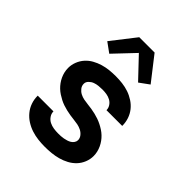

<svg xmlns="http://www.w3.org/2000/svg" viewBox="-213 -891 1027 1027"><g transform="rotate(45 300.0 -378.0)"><path d="M299 8Q273 8 247.5 5Q222 2 197.5 -6Q173 -14 151 -28Q129 -42 112.5 -62Q96 -82 87.5 -106.5Q79 -131 79 -157V-159H198V-158Q198 -142 208 -127.5Q218 -113 233 -105.5Q248 -98 265 -95.5Q282 -93 299 -93Q309 -93 319.5 -93.5Q330 -94 340 -96Q350 -98 360 -101Q370 -104 379 -109.5Q388 -115 394 -124Q400 -133 400 -143Q400 -158 390 -170.5Q380 -183 366 -190Q352 -197 337 -200Q322 -203 306.5 -204.5Q291 -206 276 -208.5Q261 -211 246 -214.5Q231 -218 216.5 -223Q202 -228 188.5 -235Q175 -242 162 -250.5Q149 -259 138 -269.5Q127 -280 118 -292.5Q109 -305 102.5 -319Q96 -333 92.5 -348Q89 -363 89 -379Q89 -403 98 -426Q107 -449 123 -467Q139 -485 160.5 -497Q182 -509 205.5 -516Q229 -523 253 -525.5Q277 -528 301 -528Q326 -528 351 -525Q376 -522 399.5 -514Q423 -506 444.5 -492Q466 -478 481.5 -458.5Q497 -439 505 -415Q513 -391 513 -366V-364H394Q394 -380 385 -393.5Q376 -407 362 -414.5Q348 -422 332.5 -424.5Q317 -427 301 -427Q287 -427 272 -425.5Q257 -424 243.5 -419Q230 -414 219 -403Q208 -392 208 -378Q208 -362 218 -349.5Q228 -337 241.5 -330Q255 -323 270.5 -320Q286 -317 301 -315.5Q316 -314 331.5 -311.5Q347 -309 361.5 -305.5Q376 -302 390.5 -297Q405 -292 419 -285Q433 -278 446 -269.5Q459 -261 470 -250.5Q481 -240 490 -227.5Q499 -215 505.5 -201Q512 -187 515.5 -172Q519 -157 519 -142Q519 -117 509.5 -93.5Q500 -70 483 -52Q466 -34 443.5 -22Q421 -10 397 -3.5Q373 3 348.5 5.5Q324 8 299 8ZM191 -588 136 -628 242 -764H358L464 -628L409 -588L300 -703Z"/></g></svg>

Font: Iosevka Fixed Extended
Style: Bold
Weight: 700
Width: 7
Monospace: yes
Designer: Belleve Invis
Foundry: Belleve Invis
Version: Version 24.1.1; ttfautohint (v1.8.4)